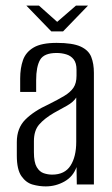

<svg xmlns="http://www.w3.org/2000/svg" viewBox="-20 -658 399 685"><path d="M143 7Q120 7 96.5 0.5Q73 -6 56.5 -29.5Q40 -53 40 -103V-151Q40 -201 70.5 -231.5Q101 -262 154 -286Q188 -303 209.5 -316Q231 -329 242 -345Q253 -361 253 -388V-409Q253 -433 243 -446Q233 -459 216.5 -464Q200 -469 182 -469Q137 -469 123 -444.5Q109 -420 109 -372V-330H52V-378Q52 -415 62 -443.5Q72 -472 100 -488.5Q128 -505 182 -505Q239 -505 267.5 -492Q296 -479 305.5 -455Q315 -431 315 -398V0H254L253 -62Q241 -28 210 -10.5Q179 7 143 7ZM166 -35Q211 -35 231.5 -67Q252 -99 252 -152V-310Q242 -294 219 -281Q196 -268 172 -255Q138 -235 119.5 -213.5Q101 -192 101 -154V-115Q101 -79 111 -62Q121 -45 136 -40Q151 -35 166 -35ZM163 -546 74 -638H119L184 -580L251 -638H294L205 -546Z"/></svg>

Font: Alumni Sans Thin
Style: Regular
Weight: 400
Version: Version 1.018